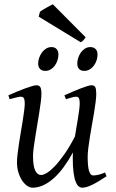

<svg xmlns="http://www.w3.org/2000/svg" viewBox="-20 -854 539 894"><path d="M476.1 -33.2Q436.5 -6.8 408.9 6.6Q381.3 20 362.8 20Q354.5 20 346.7 14.2Q338.9 8.3 332.5 -7.3Q326.2 -22.9 322.5 -50Q318.8 -77.1 318.8 -119.1Q318.8 -124.5 319.1 -131.1Q319.3 -137.7 319.8 -144.5Q299.8 -107.9 277.8 -77.6Q255.9 -47.4 231.9 -25.6Q208 -3.9 182.6 8.1Q157.2 20 130.9 20Q121.1 20 108.6 12.5Q96.2 4.9 85.2 -10.3Q74.2 -25.4 66.7 -47.9Q59.1 -70.3 59.1 -100.1Q59.1 -114.7 61.8 -137.2Q64.5 -159.7 68.4 -185.5Q72.3 -211.4 77.1 -239.3Q82 -267.1 85.9 -292.5Q89.8 -317.9 92.5 -338.4Q95.2 -358.9 95.2 -371.1Q95.2 -382.3 93.8 -388.9Q92.3 -395.5 89.6 -398.7Q86.9 -401.9 83.3 -402.8Q79.6 -403.8 75.2 -403.8Q70.8 -403.8 62.5 -401.9Q54.2 -399.9 45.9 -397.7Q37.6 -395.5 31.2 -393.8Q24.9 -392.1 24.9 -392.1L19 -410.2Q39.6 -419.4 60.3 -428Q81.1 -436.5 98.6 -442.9Q116.2 -449.2 129.6 -453.1Q143.1 -457 148.9 -457Q163.1 -457 168 -447.8Q172.9 -438.5 172.9 -416Q172.9 -401.9 169.9 -378.9Q167 -356 162.6 -328.6Q158.2 -301.3 153.3 -272Q148.4 -242.7 144 -215.3Q139.6 -188 136.7 -165Q133.8 -142.1 133.8 -127.9Q133.8 -81.1 143.8 -60.1Q153.8 -39.1 171.9 -39.1Q181.6 -39.1 197.8 -48.6Q213.9 -58.1 234.4 -79.3Q254.9 -100.6 279.1 -134.8Q303.2 -168.9 329.1 -218.8Q332.5 -241.2 336.4 -263.7Q340.3 -286.1 343.5 -306.2Q346.7 -326.2 348.9 -343Q351.1 -359.9 351.1 -371.1Q351.1 -382.3 349.9 -388.9Q348.6 -395.5 346.2 -398.7Q343.8 -401.9 340.6 -402.8Q337.4 -403.8 333 -403.8Q328.6 -403.8 321 -401.9Q313.5 -399.9 305.9 -397.7Q298.3 -395.5 292.7 -393.8Q287.1 -392.1 287.1 -392.1L279.8 -410.2Q300.3 -419.4 320.3 -428Q340.3 -436.5 357.2 -442.9Q374 -449.2 386.7 -453.1Q399.4 -457 405.8 -457Q419.4 -457 423.8 -447.8Q428.2 -438.5 428.2 -416Q428.2 -401.9 425.3 -379.2Q422.4 -356.4 418 -329.3Q413.6 -302.2 408.2 -272.7Q402.8 -243.2 398.4 -215.6Q394 -188 391.1 -164.1Q388.2 -140.1 388.2 -124Q388.2 -79.6 394.5 -58.3Q400.9 -37.1 413.1 -37.1Q425.8 -37.1 438.7 -40.3Q451.7 -43.5 469.2 -50.8L476.1 -33.2ZM252 -600.1Q252 -586.4 247.6 -573Q243.2 -559.6 235.4 -548.6Q227.5 -537.6 216.1 -530.8Q204.6 -523.9 190.9 -523.9Q175.3 -523.9 166.5 -532.7Q157.7 -541.5 157.7 -558.1Q157.7 -571.3 162.4 -584.7Q167 -598.1 175 -609.4Q183.1 -620.6 194.6 -627.7Q206.1 -634.8 219.7 -634.8Q234.9 -634.8 243.4 -625.7Q252 -616.7 252 -600.1ZM434.1 -600.1Q434.1 -586.4 429.7 -573Q425.3 -559.6 417.2 -548.6Q409.2 -537.6 397.7 -530.8Q386.2 -523.9 372.1 -523.9Q356.9 -523.9 348.4 -532.7Q339.8 -541.5 339.8 -558.1Q339.8 -571.3 344.2 -584.7Q348.6 -598.1 356.4 -609.4Q364.3 -620.6 375.5 -627.7Q386.7 -634.8 400.9 -634.8Q416 -634.8 425 -625.7Q434.1 -616.7 434.1 -600.1ZM378.9 -680.2Q372.1 -670.4 367.9 -666Q363.8 -661.6 356 -657.2L160.2 -776.4L166 -799.3Q170.4 -802.7 178.2 -807.6Q186 -812.5 194.8 -817.4Q203.6 -822.3 211.9 -826.7Q220.2 -831.1 226.1 -834L378.9 -680.2Z"/></svg>

Font: GentiumAlt
Style: Italic
Weight: 400
Italic angle: -7°
Designer: J. Victor Gaultney
Version: Version 1.02; 2005; OFL release